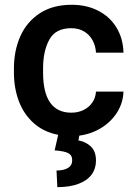

<svg xmlns="http://www.w3.org/2000/svg" viewBox="-20 -558 563 801"><path d="M380.4 -175.8H495.1Q493.7 -129.9 469.2 -90.3Q444.8 -50.8 403.3 -24.9Q361.8 1 311 7.8L307.1 27.8Q338.4 33.2 359.4 53.5Q380.4 73.7 380.4 112.3Q380.4 145.5 362.1 170.4Q343.8 195.3 307.4 209Q271 222.7 219.2 222.7L215.8 153.3Q245.6 153.3 263.4 142.8Q281.2 132.3 281.2 110.4Q281.2 89.4 264.6 80.8Q248 72.3 208 69.3L222.7 4.4Q162.1 -7.3 120.6 -44.4Q79.1 -81.5 58.6 -136Q38.1 -190.4 38.1 -255.9V-272.5Q38.1 -347.2 65.2 -407.5Q92.3 -467.8 146.5 -502.9Q200.7 -538.1 278.8 -538.1Q341.8 -538.1 390.4 -512.9Q439 -487.8 466.3 -442.4Q493.7 -397 495.1 -338.4H380.4Q378.9 -366.7 366.2 -389.9Q353.5 -413.1 330.8 -426.8Q308.1 -440.4 277.3 -440.4Q212.4 -440.4 186 -393.1Q159.7 -345.7 159.7 -272.5V-255.9Q159.7 -87.9 277.8 -87.9Q305.7 -87.9 328.6 -99.1Q351.6 -110.4 365.2 -130.4Q378.9 -150.4 380.4 -175.8Z"/></svg>

Font: Heebo Medium
Style: Regular
Weight: 500
Designer: Oded Ezer
Foundry: Meir Sadan
Version: Version 2.001; ttfautohint (v1.5.14-ce02) -l 8 -r 50 -G 200 